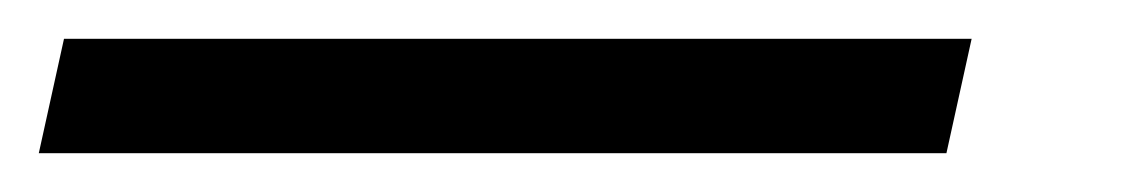

<svg xmlns="http://www.w3.org/2000/svg" viewBox="-111 63 590 99"><path d="M-91 142 -78 83H390L377 142Z"/></svg>

Font: NotoSerif-Italic
Style: Regular
Weight: 400
Italic angle: -12°
Designer: Monotype Design Team
Foundry: Monotype Imaging Inc.
Version: Version 2.007; ttfautohint (v1.8) -l 8 -r 50 -G 200 -x 14 -D